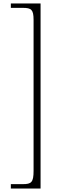

<svg xmlns="http://www.w3.org/2000/svg" viewBox="-20 -819 351 1098"><path d="M212 259V-799H42V-774H111C159 -774 172 -764 172 -705V158C172 224 159 234 111 234H42V259Z"/></svg>

Font: Noto Serif Sinhala ExtraLight
Style: Regular
Weight: 200
Designer: Jelle Bosma - Monotype Design Team
Foundry: Monotype Imaging Inc.
Version: Version 2.007